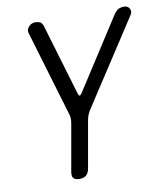

<svg xmlns="http://www.w3.org/2000/svg" viewBox="-84 -810 767 889"><g transform="rotate(-10 300.0 -365.0)"><path d="M218 10Q198 10 190 0.5Q182 -9 186 -30L225 -251Q227 -263 226.5 -274.5Q226 -286 222 -297L103 -696Q100 -705 103 -713Q106 -721 111.5 -727Q117 -733 124.5 -736.5Q132 -740 140 -740Q156 -740 165.5 -734.5Q175 -729 180 -710L278 -381Q281 -370 285.5 -370Q290 -370 297 -381L509 -710Q522 -729 533 -734.5Q544 -740 560 -740Q568 -740 574 -736.5Q580 -733 584 -727Q588 -721 588 -713Q588 -705 582 -696L322 -297Q315 -286 310.5 -274.5Q306 -263 304 -251L265 -30Q261 -9 249.5 0.5Q238 10 218 10Z"/></g></svg>

Font: Maple Mono NL Light
Style: Italic
Weight: 300
Italic angle: -10°
Monospace: yes
Designer: subframe7536
Version: Version 7.000